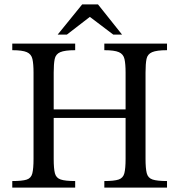

<svg xmlns="http://www.w3.org/2000/svg" viewBox="-20 -856 817 876"><path d="M323 0H36V-30Q81 -30 101.5 -36.5Q122 -43 127.5 -65Q133 -87 133 -131V-525Q133 -564 128 -586.5Q123 -609 102.5 -618Q82 -627 36 -627V-657H323V-627Q276 -627 255 -618Q234 -609 229.5 -586.5Q225 -564 225 -525V-357H553V-525Q553 -564 548 -586.5Q543 -609 522.5 -618Q502 -627 456 -627V-657H742V-627Q695 -627 674 -618Q653 -609 648.5 -587Q644 -565 644 -525V-131Q644 -88 649.5 -66Q655 -44 676 -37Q697 -30 742 -30V0H456V-30Q501 -30 521.5 -37Q542 -44 547.5 -66Q553 -88 553 -131V-318H225V-131Q225 -87 230.5 -65.5Q236 -44 257 -37Q278 -30 323 -30ZM285 -698H243L355 -836H427L537 -698H497L390 -779Z"/></svg>

Font: STIX Two Text
Style: Regular
Weight: 400
Designer: Ross Mills, John Hudson & Paul Hanslow, Tiro Typeworks Ltd; with prior portions MicroPress Inc., and Coen Hoffman.
Foundry: Tiro Typeworks Ltd
Version: Version 2.13 b171